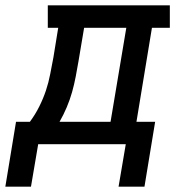

<svg xmlns="http://www.w3.org/2000/svg" viewBox="-63 -540 683 719"><path d="M-43 159 -3 -84H49Q69 -111 84 -141Q99 -171 109 -201Q119 -231 125 -262.5Q131 -294 137 -325L155 -436H116V-520H573V-436H506L448 -84H518L478 159H381L408 0H80L53 159ZM160 -84H351L410 -436H252L231 -311Q226 -282 220.5 -253Q215 -224 207 -195.5Q199 -167 187 -138.5Q175 -110 160 -84Z"/></svg>

Font: Iosevka Etoile Medium Oblique
Style: Regular
Weight: 500
Italic angle: -9°
Designer: Belleve Invis
Foundry: Belleve Invis
Version: Version 15.5.2; ttfautohint (v1.8.4)